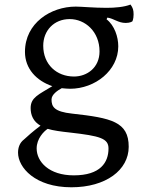

<svg xmlns="http://www.w3.org/2000/svg" viewBox="-20 -544 623 826"><path d="M83 56.2C64.5 70.3 57.6 91.3 57.6 112.8C57.6 176.3 130.9 261.7 287.1 261.7C435.5 261.7 533.7 187.5 533.7 87.4C533.7 -20.5 458.5 -36.6 290.5 -55.2C212.4 -63.5 201.7 -85.4 201.7 -116.2C201.7 -137.2 227.5 -154.8 245.6 -164.6C257.3 -163.6 269.5 -162.1 281.2 -162.1C389.6 -162.1 488.8 -241.2 488.8 -344.7C488.8 -385.3 472.7 -434.6 438.5 -460.9L441.9 -468.3C470.2 -464.4 487.8 -445.3 521 -445.3C540.5 -445.3 549.3 -452.1 549.3 -452.1C549.3 -452.1 554.7 -460.9 554.7 -481.9C554.7 -500.5 551.8 -510.3 541.5 -524.4C514.2 -513.7 474.6 -510.3 438.5 -510.3C383.8 -510.3 330.1 -515.6 305.7 -515.6C199.2 -515.6 87.4 -445.3 87.4 -320.8C87.4 -248 137.2 -196.3 205.1 -173.3C146.5 -137.2 111.8 -125 111.8 -79.1C111.8 -49.3 123 -21 154.3 -3.4C120.6 22 97.7 42.5 83 56.2ZM298.3 -214.8C223.6 -214.8 166 -266.6 166 -347.2C166 -412.6 212.4 -461.9 279.8 -461.9C346.2 -461.9 408.2 -408.2 408.2 -322.8C408.2 -253.4 355 -214.8 298.3 -214.8ZM137.7 94.7C137.7 52.7 168 21.5 185.1 10.3C209 17.6 241.7 22 282.7 26.4C410.2 41 446.8 51.3 446.8 94.7C446.8 154.3 412.6 210.4 297.4 210.4C190.4 210.4 137.7 151.4 137.7 94.7Z"/></svg>

Font: Trykker
Style: Regular
Weight: 400
Designer: Magnus Gaarde
Foundry: Magnus Gaarde
Version: Version 1.001